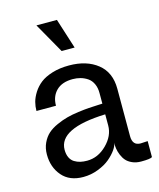

<svg xmlns="http://www.w3.org/2000/svg" viewBox="-116 -847 777 941"><g transform="rotate(-15 272.5 -376.5)"><path d="M44.9 -140.1Q44.9 -172.4 57.1 -198.5Q69.3 -224.6 88.1 -241.5Q106.9 -258.3 135.3 -271Q163.6 -283.7 189.2 -290.5Q214.8 -297.4 248 -301.8Q281.2 -306.2 302.5 -307.6Q323.7 -309.1 350.6 -310.1Q365.7 -310.5 372.1 -311V-362.8Q372.6 -390.6 363 -411.4Q353.5 -432.1 336.7 -443.4Q319.8 -454.6 301.3 -459.7Q282.7 -464.8 262.2 -464.8Q208 -464.8 179 -436Q149.9 -407.2 149.9 -359.9H50.8Q50.8 -382.3 56.6 -404.5Q62.5 -426.8 77.6 -450.7Q92.8 -474.6 115.7 -492.7Q138.7 -510.7 176.5 -522.5Q214.4 -534.2 262.2 -534.2Q351.1 -534.2 406.5 -490Q461.9 -445.8 461.9 -362.8V-122.1Q461.9 -74.2 502.9 -74.2L539.1 -76.2V4.9Q529.8 12.2 482.9 12.2Q457.5 12.2 438 3.4Q418.5 -5.4 407.5 -18.1Q396.5 -30.8 389.4 -48.3Q382.3 -65.9 380.1 -81.1Q377.9 -96.2 377.9 -111.8Q377.9 -97.2 363.8 -76.7Q349.6 -56.2 325.9 -36.1Q302.2 -16.1 265.6 -2Q229 12.2 189.9 12.2Q120.1 12.2 82.5 -31.7Q44.9 -75.7 44.9 -140.1ZM134.8 -140.1Q134.8 -117.2 142.6 -100.8Q150.4 -84.5 164.3 -75.9Q178.2 -67.4 193.8 -63.7Q209.5 -60.1 228 -60.1Q283.7 -60.1 327.9 -104Q372.1 -147.9 372.1 -200.2V-256.8Q134.8 -248.5 134.8 -140.1ZM159.2 -765.1H263.2L312 -611.8H246.1Z"/></g></svg>

Font: Standard
Style: Regular
Weight: 400
Designer: Bryce Wilner
Version: Version 2.000;PS 2.0;hotconv 16.6.51;makeotf.lib2.5.65220 DE